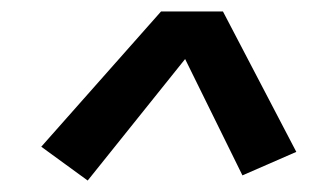

<svg xmlns="http://www.w3.org/2000/svg" viewBox="-20 -755 540 335"><path d="M133 -440 52 -499 261 -735H369L497 -490L403 -449L303 -652Z"/></svg>

Font: Iosevka Curly Semibold
Style: Italic
Weight: 600
Italic angle: -9°
Monospace: yes
Designer: Belleve Invis
Foundry: Belleve Invis
Version: Version 22.1.2; ttfautohint (v1.8.4)